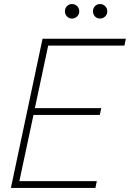

<svg xmlns="http://www.w3.org/2000/svg" viewBox="-20 -932 644 952"><path d="M476 -840Q461 -840 451 -850.5Q441 -861 441 -876Q441 -891 451 -901.5Q461 -912 476 -912Q491 -912 501.5 -901.5Q512 -891 512 -876Q512 -861 501.5 -850.5Q491 -840 476 -840ZM337 -840Q322 -840 312 -850.5Q302 -861 302 -876Q302 -891 312 -901.5Q322 -912 337 -912Q352 -912 362.5 -901.5Q373 -891 373 -876Q373 -861 362.5 -850.5Q352 -840 337 -840ZM34 0 191 -740H604L597 -706H219L153 -396H482L475 -362H146L76 -34H460L453 0Z"/></svg>

Font: Be Vietnam Pro Thin
Style: Italic
Weight: 100
Italic angle: -12°
Designer: Lam Bao, Tony Le, Vietanh Nguyen
Foundry: Yellow Type Foundry
Version: Version 1.002; ttfautohint (v1.8.3)